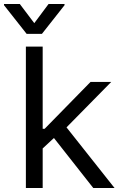

<svg xmlns="http://www.w3.org/2000/svg" viewBox="-62 -940 599 960"><path d="M144.5 -295.9H161.1L390.6 -530.3H494.1L247.1 -279.3H239.3L145.5 -192.4ZM67.4 -707H151.4V0H67.4ZM199.2 -260.7 257.8 -319.3 510.7 0H404.3ZM109.4 -824.2 180.7 -919.9H260.7V-914.1L147.5 -770.5H71.3L-42 -914.1V-919.9H37.1Z"/></svg>

Font: Pretendard Std Variable
Style: Regular
Weight: 400
Designer: Base glyphs from Inter by Rasmus Andersson; Hangeul glyphs from Noto Sans CJK(Source Han Sans) by Jang Soo-young and Kan
Foundry: Kil Hyung-jin
Version: Version 1.309;Glyphs 3.2 (3225)